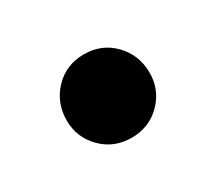

<svg xmlns="http://www.w3.org/2000/svg" viewBox="-53 -520 409 365"><g transform="rotate(-30 152.0 -337.5)"><path d="M152 -246Q113 -246 87 -272.5Q61 -299 61 -336Q61 -375 87 -402Q113 -429 152 -429Q191 -429 217 -402Q243 -375 243 -336Q243 -299 217 -272.5Q191 -246 152 -246Z"/></g></svg>

Font: Source Serif 4 18pt
Style: Bold
Weight: 700
Designer: Frank Grießhammer
Foundry: Adobe Systems Incorporated
Version: Version 4.004;hotconv 1.0.116;makeotfexe 2.5.65601